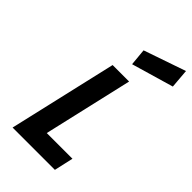

<svg xmlns="http://www.w3.org/2000/svg" viewBox="-286 -1049 1136 1136"><g transform="rotate(45 282.0 -481.0)"><path d="M300 -765 290 -871 554 -962 564 -842ZM419 0H65L222 -680H360L231 -120H446Z"/></g></svg>

Font: Titillium Web
Style: Bold Italic
Weight: 700
Italic angle: -13°
Version: Version 1.001;PS 57.000;hotconv 1.0.70;makeotf.lib2.5.55311